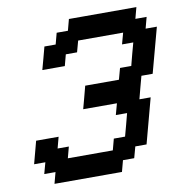

<svg xmlns="http://www.w3.org/2000/svg" viewBox="-93 -963 1012 1051"><g transform="rotate(-10 413.0 -437.5)"><path d="M125 0H500L516.6 -62.5H579.1L596.2 -125H658.7Q669.9 -166.5 692.1 -249.8Q714.4 -333 725.6 -375H663.1Q668.5 -395.5 679.4 -437.3Q690.4 -479 696.3 -500H758.8Q770 -541.5 792.5 -625Q814.9 -708.5 826.2 -750H763.7L780.3 -812.5H717.8L734.4 -875H359.4L342.8 -812.5H280.3L263.7 -750H201.2Q195.8 -729.5 184.6 -687.7Q173.3 -646 167.5 -625H292.5L309.1 -687.5H371.6L388.7 -750H638.7L621.6 -687.5H684.1Q678.2 -667 667.2 -625.2Q656.2 -583.5 650.9 -562.5H588.4L571.3 -500H383.8Q378.4 -479 367.4 -437.5Q356.4 -396 350.6 -375H538.1L521 -312.5H583.5Q578.1 -291.5 567.1 -249.8Q556.2 -208 550.3 -187.5H487.8L471.2 -125H221.2L237.8 -187.5H175.3L191.9 -250H66.9Q61.5 -229 50.3 -187.3Q39.1 -145.5 33.7 -125H96.2L79.1 -62.5H141.6Z"/></g></svg>

Font: Faithful 32x
Style: Oblique
Weight: 400
Foundry: Faithful Resource Pack
Version: Version 1.0; January 27, 2023